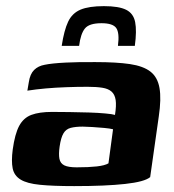

<svg xmlns="http://www.w3.org/2000/svg" viewBox="-20 -608 574 632"><path d="M224.2 4.6Q154.3 4.6 111.6 0.3Q68.9 -3.9 47.8 -16.9Q26.6 -29.8 21.7 -53.8Q16.9 -77.8 21.9 -115.9Q28.9 -166.9 43.1 -193.6Q57.4 -220.2 83.4 -229.9Q109.5 -239.6 151.1 -239.6Q176.8 -239.6 209.1 -239.1Q241.4 -238.6 272.6 -237.7Q303.8 -236.7 327.1 -234.5Q350.5 -232.4 358.5 -229.7Q363.4 -260.6 360.7 -278.8Q357.9 -297.1 347.1 -306.6Q336.3 -316.1 316.7 -319.2Q297.1 -322.3 268.2 -322.3Q233.8 -322.3 198.6 -321Q163.4 -319.8 130.8 -316.9Q98.3 -314 70.1 -309.6L74.9 -337.9Q78.9 -364.5 92.4 -377.8Q105.9 -391 126.8 -394.7Q150.3 -399.7 196.4 -402Q242.5 -404.3 295.5 -403.6Q363.4 -403.6 407.6 -397.1Q451.8 -390.5 475.3 -372.2Q498.7 -354 505 -318.4Q511.3 -282.7 502.6 -224.3L474.3 -25Q456.2 -9.6 391.7 -2.5Q327.2 4.6 224.2 4.6ZM232.4 -57.2Q272.2 -57.2 298.6 -60.2Q325 -63.2 337 -70.3L352.1 -182.5Q342.4 -185.1 322.9 -186.9Q303.4 -188.7 283.6 -189.9Q263.8 -191.2 252.2 -191.2Q228.5 -191.2 212.7 -187.1Q197 -183 188.8 -168.9Q180.5 -154.9 176.3 -125.9Q172.7 -100.6 175.6 -85.4Q178.5 -70.2 191.7 -63.7Q204.8 -57.2 232.4 -57.2ZM321.9 -587.8Q371.2 -587.8 395.2 -575.8Q419.3 -563.8 424.9 -535.2Q430.5 -506.6 423.8 -457H368.2Q373.8 -499.6 362.7 -515.6Q351.5 -531.6 314.1 -531.6Q273.5 -531.6 259.5 -514.2Q245.4 -496.8 240.4 -457H183.1Q190.9 -508.3 204.3 -536.6Q217.7 -564.8 245.2 -576.3Q272.8 -587.8 321.9 -587.8Z"/></svg>

Font: Genos Thin
Style: Italic
Weight: 100
Italic angle: -8°
Designer: Robert E. Leuschke
Foundry: Robert E. Leuschke
Version: Version 1.010